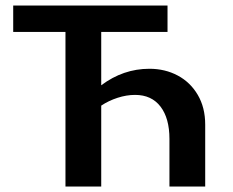

<svg xmlns="http://www.w3.org/2000/svg" viewBox="-20 -678 847 698"><path d="M726 -225V0H596V-173Q596 -248 563.5 -290.5Q531 -333 471 -333Q440 -333 407.5 -322.5Q375 -312 348 -294V0H218V-562H28V-658H589V-562H348V-368Q428 -428 523 -428Q580 -428 626 -403.5Q672 -379 699 -333Q726 -287 726 -225Z"/></svg>

Font: Ysabeau Infant
Style: Bold
Weight: 700
Designer: Christian Thalmann (Catharsis Fonts)
Version: Version 0.003